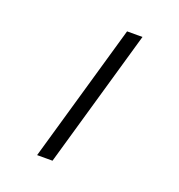

<svg xmlns="http://www.w3.org/2000/svg" viewBox="-127 -807 854 914"><g transform="rotate(20 300.0 -350.0)"><path d="M362 -700 161 0H239L440 -700Z"/></g></svg>

Font: Fliege Mono Light
Style: Regular
Weight: 300
Version: Version 0.020;Glyphs 3.3 (3306)